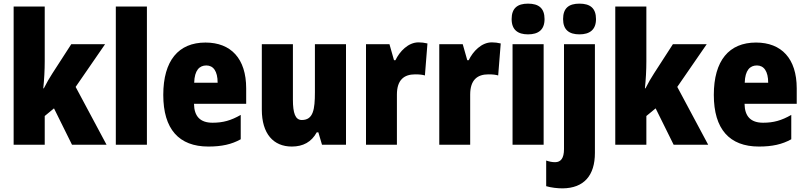

<svg xmlns="http://www.w3.org/2000/svg" viewBox="-20 -796 4434 1056"><path d="M226 -459V-760H55V0H226V-158L277 -200L376 0H566L396 -318L558 -553H372L268 -392C254 -371 235 -338 221 -310H218C223 -357 226 -410 226 -459Z M788 0V-760H617V0Z M1110 -562C962 -562 878 -463 878 -274C878 -86 964 10 1126 10C1199 10 1254 -2 1304 -30V-164C1250 -133 1206 -121 1149 -121C1081 -121 1048 -156 1047 -225H1334V-310C1334 -474 1250 -562 1110 -562ZM1115 -436C1153 -436 1177 -405 1177 -341H1048C1050 -410 1077 -436 1115 -436Z M1883 -553H1712V-289C1712 -194 1703 -136 1640 -136C1604 -136 1591 -174 1591 -248V-553H1420V-193C1420 -60 1484 10 1585 10C1647 10 1693 -15 1722 -68H1731L1751 0H1883Z M2282 -563C2225 -563 2178 -513 2155 -465H2147L2122 -553H1993V0H2163V-276C2163 -357 2203 -387 2263 -387C2288 -387 2304 -385 2317 -381L2331 -557C2314 -561 2298 -563 2282 -563Z M2685 -563C2628 -563 2581 -513 2558 -465H2550L2525 -553H2396V0H2566V-276C2566 -357 2606 -387 2666 -387C2691 -387 2707 -385 2720 -381L2734 -557C2717 -561 2701 -563 2685 -563Z M2884 -776C2826 -776 2794 -751 2794 -691C2794 -632 2828 -607 2884 -607C2941 -607 2975 -632 2975 -691C2975 -751 2943 -776 2884 -776ZM2970 -553H2799V0H2970Z M3077 -691C3077 -632 3110 -607 3167 -607C3223 -607 3258 -632 3258 -691C3258 -751 3226 -776 3167 -776C3108 -776 3077 -751 3077 -691ZM3074 240C3192 239 3252 169 3252 45V-553H3082V24C3082 75 3064 96 3033 96C3017 96 3002 93 2984 87V228C3011 236 3046 240 3074 240Z M3535 -459V-760H3364V0H3535V-158L3586 -200L3685 0H3875L3705 -318L3867 -553H3681L3577 -392C3563 -371 3544 -338 3530 -310H3527C3532 -357 3535 -410 3535 -459Z M4138 -562C3990 -562 3906 -463 3906 -274C3906 -86 3992 10 4154 10C4227 10 4282 -2 4332 -30V-164C4278 -133 4234 -121 4177 -121C4109 -121 4076 -156 4075 -225H4362V-310C4362 -474 4278 -562 4138 -562ZM4143 -436C4181 -436 4205 -405 4205 -341H4076C4078 -410 4105 -436 4143 -436Z"/></svg>

Font: Noto Sans Devanagari UI Condensed Black
Style: Regular
Weight: 900
Width: 3
Designer: Jelle Bosma - Monotype Design Team
Foundry: Monotype Imaging Inc.
Version: Version 2.004